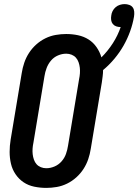

<svg xmlns="http://www.w3.org/2000/svg" viewBox="-20 -909 675 937"><path d="M206 8Q176 8 147 2Q118 -4 95 -19.5Q72 -35 56 -58.5Q40 -82 33.5 -110Q27 -138 27 -167.5Q27 -197 32 -228L86 -552Q90 -578 98.5 -603Q107 -628 121.5 -650.5Q136 -673 156.5 -691.5Q177 -710 201.5 -722Q226 -734 252 -738.5Q278 -743 303 -743Q333 -743 361 -737Q389 -731 412 -716.5Q435 -702 451 -679Q467 -656 475 -629Q507 -661 531 -698.5Q555 -736 569 -777H568Q557 -777 547 -780.5Q537 -784 530.5 -792Q524 -800 522.5 -811Q521 -822 523 -833Q524 -844 529.5 -855Q535 -866 544.5 -874Q554 -882 565.5 -885.5Q577 -889 588 -889Q600 -889 611 -885Q622 -881 628 -872.5Q634 -864 635 -852Q636 -840 634 -828Q628 -792 615 -756Q602 -720 583 -686.5Q564 -653 538.5 -622.5Q513 -592 483 -567Q483 -552 481 -537Q479 -522 477 -507L423 -183Q419 -157 410.5 -132Q402 -107 387.5 -84.5Q373 -62 352.5 -43.5Q332 -25 307.5 -13Q283 -1 257 3.5Q231 8 206 8ZM206 -88Q226 -88 246 -96.5Q266 -105 280.5 -121.5Q295 -138 302 -158Q309 -178 312 -198L366 -523Q369 -537 370 -551Q371 -565 369.5 -578.5Q368 -592 363.5 -605Q359 -618 350.5 -627.5Q342 -637 329.5 -642Q317 -647 303 -647Q283 -647 263 -638.5Q243 -630 229 -613.5Q215 -597 207.5 -577Q200 -557 197 -537L143 -212Q140 -198 139 -184Q138 -170 139.5 -156.5Q141 -143 145.5 -130Q150 -117 158.5 -107.5Q167 -98 179.5 -93Q192 -88 206 -88Z"/></svg>

Font: Iosevka Term Curly
Style: Bold Italic
Weight: 700
Italic angle: -9°
Designer: Belleve Invis
Foundry: Belleve Invis
Version: Version 32.3.0